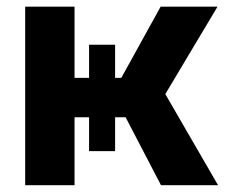

<svg xmlns="http://www.w3.org/2000/svg" viewBox="-20 -542 658 562"><path d="M53.7 0V-522.5H198.2V-314H335L450.2 -522.5H616.7L463.9 -266.6L618.2 0H451.2L347.7 -198.7H198.2V0ZM240.7 -411.1H316.9V-99.6H240.7Z"/></svg>

Font: Inter 28pt
Style: Bold
Weight: 700
Designer: Rasmus Andersson
Foundry: rsms
Version: Version 4.001;git-66647c0bb